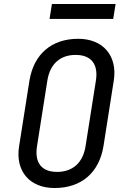

<svg xmlns="http://www.w3.org/2000/svg" viewBox="-20 -935 640 965"><path d="M229 -840H549L561 -915H241ZM254 10C389 10 478 -67 500 -200L552 -531C571 -655 498 -740 373 -740C239 -740 150 -663 128 -530L76 -200C56 -75 129 10 254 10ZM267 -71C189 -71 153 -117 166 -200L218 -530C231 -613 282 -659 360 -659C438 -659 475 -613 462 -530L410 -200C397 -117 345 -71 267 -71Z"/></svg>

Font: JetBrains Mono
Style: Italic
Weight: 400
Italic angle: -9°
Monospace: yes
Designer: Philipp Nurullin, Konstantin Bulenkov
Foundry: JetBrains
Version: Version 2.305